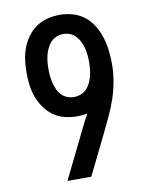

<svg xmlns="http://www.w3.org/2000/svg" viewBox="-84 -804 668 865"><g transform="rotate(-10 250.0 -371.5)"><path d="M263 0H154L261 -218Q269 -235 277.5 -251.5Q286 -268 295 -284Q284 -281 271.5 -280Q259 -279 247 -279Q219 -279 191 -286Q163 -293 140 -309.5Q117 -326 100.5 -349.5Q84 -373 74 -399.5Q64 -426 60.5 -454.5Q57 -483 57 -511Q57 -539 60.5 -567.5Q64 -596 74 -623Q84 -650 101 -673.5Q118 -697 141.5 -713Q165 -729 193 -736Q221 -743 250 -743Q280 -743 310 -734Q340 -725 363.5 -706Q387 -687 402.5 -660.5Q418 -634 427 -605Q436 -576 439.5 -545.5Q443 -515 443 -485Q443 -444 436 -404.5Q429 -365 416 -326.5Q403 -288 385.5 -251.5Q368 -215 351 -179ZM249 -367Q265 -367 280.5 -373Q296 -379 307 -390.5Q318 -402 325 -417Q332 -432 336 -447.5Q340 -463 341.5 -479Q343 -495 343 -511Q343 -527 341.5 -543Q340 -559 336 -574.5Q332 -590 325 -604.5Q318 -619 307 -631Q296 -643 281 -649Q266 -655 250 -655Q234 -655 219 -649Q204 -643 193 -631.5Q182 -620 175 -605Q168 -590 164 -574.5Q160 -559 158.5 -543Q157 -527 157 -511Q157 -495 158.5 -479Q160 -463 164 -447.5Q168 -432 174.5 -417Q181 -402 192 -390.5Q203 -379 218 -373Q233 -367 249 -367Z"/></g></svg>

Font: Iosevka Slab Semibold
Style: Regular
Weight: 600
Monospace: yes
Designer: Belleve Invis
Foundry: Belleve Invis
Version: Version 11.1.1; ttfautohint (v1.8.3)